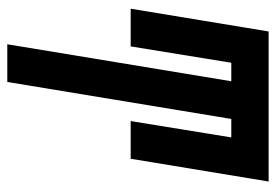

<svg xmlns="http://www.w3.org/2000/svg" viewBox="-138 -422 775 540"><g transform="rotate(90 250.0 -152.5)"><path d="M105 215 209 -415H157L111 -132H5L69 -520H491L427 -132H321L367 -415H315L211 215Z"/></g></svg>

Font: Iosevka Extrabold
Style: Italic
Weight: 800
Italic angle: -9°
Monospace: yes
Designer: Belleve Invis
Foundry: Belleve Invis
Version: Version 32.5.0; ttfautohint (v1.8.4)